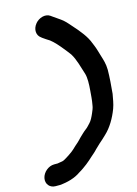

<svg xmlns="http://www.w3.org/2000/svg" viewBox="-187 -875 945 1327"><g transform="rotate(-15 286.0 -211.5)"><path d="M-21.2 294C-29.3 334.7 -2 367.5 38.6 367.5H69.6C69.9 367.5 70.3 367.5 70.7 367.5C125 363 180.2 347.9 221.9 318.1C243.8 305.9 263.4 291 283.1 276.3C299.8 263.7 317.1 247.4 331.5 234.4C343.4 223.6 360.7 210.1 375.7 193.2C384.7 183.7 395.1 174.6 408.1 162.2C426 145.7 441.6 134.1 461 113.9C503.9 74.1 538.3 15.8 561.5 -45.8C574.2 -79.8 577.8 -111.9 584.6 -146C584.7 -146.3 584.8 -146.9 584.8 -147.3C590.3 -204.7 594.9 -262.4 595.4 -316.4C595 -360.4 584 -391 573.9 -424.6L564.4 -456.5C556.5 -484.9 543.4 -515.5 532.5 -540.8C520.5 -566.5 503.4 -591.4 487 -611.8L466.1 -638C450.1 -656.3 434.5 -674.2 418.7 -692.1C409.8 -702.4 400.6 -711.7 391.2 -720C368.6 -740 341.8 -754.6 319.8 -771.5L310.1 -778.6C276.4 -802.3 228.4 -785 203.7 -755.1C172.2 -717.2 178.9 -672.8 206.7 -653.5L215.1 -646.6C228.6 -636.8 246.8 -624.7 262.4 -615.3C290.5 -593.5 317.4 -562.2 340.6 -533.2L361.4 -507.2C366.8 -500.5 371.7 -494 379.2 -483.7C407 -439.4 419.7 -383.5 437.6 -329.3C446.4 -300.1 445.2 -252.5 441.4 -209.6C438.7 -178.9 436.9 -142.4 430.5 -110C430.4 -109.7 430.3 -109.1 430.3 -108.6C428.5 -89.1 418.4 -67.4 412.6 -53.8C402.5 -30.5 390.8 -6 376.6 8.2C364.1 20.7 355.1 32.8 343 41.2C328 51.5 304.6 75.3 292.1 86.9C279.5 99.2 274.1 106.9 265.4 114.2C249.9 127 235.9 140.6 221 154.5L206.4 166.7C190.9 177.4 181.5 185.3 164 195.6C151.7 202.9 139.1 211.6 128.1 213.7L103.5 217.7C99.3 218.3 100.9 218.6 93.5 219.5H68.2C27.3 219.5 -13.1 253.5 -21.2 294Z"/></g></svg>

Font: Smoothie
Style: SeBdIt
Weight: 600
Foundry: Cannot Into Space Fonts
Version: Version 0.8